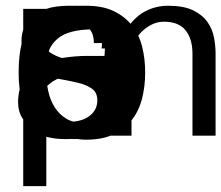

<svg xmlns="http://www.w3.org/2000/svg" viewBox="-20 -465 759 658"><path d="M393.6 -127Q393.6 -86.9 377 -60.5Q360.4 -34.2 333.5 -18.1Q306.6 -2 272.5 4.9Q238.3 11.7 203.1 11.7Q169.9 11.7 141.1 4.4Q112.3 -2.9 90.8 -19Q69.3 -35.2 56.6 -61.5Q43.9 -87.9 43.9 -126H123Q124 -80.1 149.4 -62.5Q174.8 -44.9 213.9 -44.9Q231.4 -44.9 249.5 -49.8Q267.6 -54.7 281.7 -64Q295.9 -73.2 304.7 -87.4Q313.5 -101.6 313.5 -121.1Q313.5 -148.4 294.4 -161.6Q275.4 -174.8 246.1 -181.6Q216.8 -188.5 183.6 -194.3Q150.4 -200.2 121.1 -213.9Q91.8 -227.5 72.8 -253.4Q53.7 -279.3 53.7 -326.2Q53.7 -347.7 61.5 -369.1Q69.3 -390.6 88.4 -407.2Q107.4 -423.8 138.7 -434.6Q169.9 -445.3 216.8 -445.3Q251 -445.3 281.2 -439.9Q311.5 -434.6 333.5 -420.9Q355.5 -407.2 368.2 -381.8Q380.9 -356.4 380.9 -317.4H301.8Q301.8 -329.1 298.8 -341.8Q295.9 -354.5 286.6 -365.7Q277.3 -377 260.3 -383.8Q243.2 -390.6 214.8 -390.6Q181.6 -390.6 157.2 -372.6Q132.8 -354.5 132.8 -326.2Q132.8 -297.9 152.3 -284.7Q171.9 -271.5 200.7 -263.7Q229.5 -255.9 263.2 -249.5Q296.9 -243.2 325.7 -230.5Q354.5 -217.8 374 -193.8Q393.6 -169.9 393.6 -127Z M410.2 -146.5Q410.2 -117.2 401.4 -88.4Q392.6 -59.6 372.1 -37.6Q351.6 -15.6 317.9 -2Q284.2 11.7 235.4 11.7Q137.7 11.7 90.8 -45.4Q43.9 -102.5 43.9 -216.8Q43.9 -332 86.4 -388.7Q128.9 -445.3 226.6 -445.3Q276.4 -445.3 311.5 -434.6Q346.7 -423.8 368.7 -404.3Q390.6 -384.8 399.4 -357.9Q408.2 -331.1 405.3 -298.8H328.1Q332 -324.2 324.2 -341.3Q316.4 -358.4 300.3 -368.7Q284.2 -378.9 263.2 -382.8Q242.2 -386.7 220.7 -386.7Q200.2 -386.7 181.6 -377.9Q163.1 -369.1 149.9 -349.1Q136.7 -329.1 128.9 -296.4Q121.1 -263.7 121.1 -216.8Q121.1 -123 150.9 -85Q180.7 -46.9 235.4 -46.9Q263.7 -46.9 282.2 -57.1Q300.8 -67.4 312 -82.5Q323.2 -97.7 327.6 -114.7Q332 -131.8 332 -146.5H410.2Z M471.7 -216.8Q471.7 -158.2 454.6 -115.2Q437.5 -72.3 408.7 -43.9Q379.9 -15.6 340.8 -2Q301.8 11.7 257.8 11.7Q212.9 11.7 173.8 -2Q134.8 -15.6 106 -43.9Q77.1 -72.3 60.5 -115.2Q43.9 -158.2 43.9 -216.8Q43.9 -275.4 60.5 -318.4Q77.1 -361.3 106 -389.6Q134.8 -418 173.8 -431.6Q212.9 -445.3 257.8 -445.3Q301.8 -445.3 340.8 -431.6Q379.9 -418 408.7 -389.6Q437.5 -361.3 454.6 -318.4Q471.7 -275.4 471.7 -216.8ZM389.6 -216.8Q389.6 -247.1 381.8 -278.3Q374 -309.6 357.9 -334.5Q341.8 -359.4 316.9 -375Q292 -390.6 257.8 -390.6Q222.7 -390.6 197.3 -375Q171.9 -359.4 155.8 -334.5Q139.6 -309.6 131.8 -278.3Q124 -247.1 124 -216.8Q124 -185.5 131.8 -155.3Q139.6 -125 155.8 -100.1Q171.9 -75.2 197.3 -60.1Q222.7 -44.9 257.8 -44.9Q292 -44.9 316.9 -60.1Q341.8 -75.2 357.9 -100.1Q374 -125 381.8 -155.3Q389.6 -185.5 389.6 -216.8Z M639.6 0V-281.2Q639.6 -331.1 616.2 -360.8Q592.8 -390.6 542 -390.6Q518.6 -390.6 498 -379.9Q477.5 -369.1 462.4 -353Q447.3 -336.9 439 -317.9Q430.7 -298.8 430.7 -281.2V0H351.6V-281.2Q351.6 -301.8 344.7 -321.8Q337.9 -341.8 325.7 -356.9Q313.5 -372.1 295.4 -381.3Q277.3 -390.6 255.9 -390.6Q230.5 -390.6 209 -379.9Q187.5 -369.1 171.9 -353Q156.2 -336.9 147.5 -317.4Q138.7 -297.9 138.7 -281.2V0H59.6V-434.6H138.7V-375Q162.1 -406.2 193.4 -425.8Q224.6 -445.3 267.6 -445.3Q298.8 -445.3 321.8 -440.4Q344.7 -435.5 361.8 -426.3Q378.9 -417 391.6 -402.3Q404.3 -387.7 416 -369.1Q445.3 -410.2 480.5 -427.7Q515.6 -445.3 556.6 -445.3Q609.4 -445.3 641.6 -429.7Q673.8 -414.1 690.9 -389.6Q708 -365.2 713.4 -336.4Q718.8 -307.6 718.8 -281.2V0Z M477.5 -216.8Q477.5 -168.9 466.8 -127Q456.1 -85 431.6 -53.7Q407.2 -22.5 369.1 -4.4Q331.1 13.7 275.4 13.7Q231.4 13.7 199.2 -4.4Q167 -22.5 138.7 -44.9V172.9H59.6V-434.6H138.7V-378.9Q169.9 -407.2 200.7 -426.3Q231.4 -445.3 275.4 -445.3Q331.1 -445.3 369.1 -427.2Q407.2 -409.2 431.6 -378.4Q456.1 -347.7 466.8 -306.2Q477.5 -264.6 477.5 -216.8ZM393.6 -216.8Q393.6 -250 386.7 -281.2Q379.9 -312.5 364.3 -336.9Q348.6 -361.3 324.7 -376Q300.8 -390.6 266.6 -390.6Q231.4 -390.6 207.5 -376Q183.6 -361.3 168 -336.9Q152.3 -312.5 145.5 -281.2Q138.7 -250 138.7 -216.8Q138.7 -182.6 145.5 -151.9Q152.3 -121.1 168 -96.7Q183.6 -72.3 207.5 -58.1Q231.4 -43.9 266.6 -43.9Q300.8 -43.9 324.7 -58.1Q348.6 -72.3 364.3 -96.7Q379.9 -121.1 386.7 -151.9Q393.6 -182.6 393.6 -216.8Z M351.6 0Q347.7 -16.6 345.2 -31.2Q342.8 -45.9 340.8 -62.5Q310.5 -24.4 281.2 -6.3Q252 11.7 209 11.7Q180.7 11.7 151.4 3.9Q122.1 -3.9 97.7 -19.5Q73.2 -35.2 57.6 -58.6Q42 -82 42 -114.3Q42 -164.1 64.5 -194.8Q86.9 -225.6 121.6 -243.2Q156.2 -260.7 198.2 -267.1Q240.2 -273.4 278.3 -273.4H337.9Q340.8 -297.9 338.4 -318.4Q335.9 -338.9 325.2 -354Q314.5 -369.1 294.4 -377.9Q274.4 -386.7 243.2 -386.7Q226.6 -386.7 209.5 -383.3Q192.4 -379.9 178.2 -371.6Q164.1 -363.3 155.3 -350.1Q146.5 -336.9 146.5 -317.4H65.4Q65.4 -355.5 80.6 -380.4Q95.7 -405.3 120.6 -419.9Q145.5 -434.6 176.8 -439.9Q208 -445.3 240.2 -445.3Q261.7 -445.3 287.6 -442.9Q313.5 -440.4 337.4 -432.6Q361.3 -424.8 380.4 -410.6Q399.4 -396.5 408.2 -372.1Q411.1 -364.3 413.1 -352.1Q415 -339.8 415.5 -325.2Q416 -310.5 416.5 -294.4Q417 -278.3 417 -264.6V-122.1Q417 -107.4 417.5 -89.8Q418 -72.3 419.4 -55.2Q420.9 -38.1 422.9 -23.4Q424.8 -8.8 428.7 0ZM336.9 -213.9Q329.1 -214.8 315.4 -215.8Q301.8 -216.8 293 -216.8Q271.5 -216.8 242.2 -212.9Q212.9 -209 186.5 -198.7Q160.2 -188.5 141.6 -170.4Q123 -152.3 123 -124Q123 -87.9 148.4 -67.4Q173.8 -46.9 209 -46.9Q250 -46.9 274.9 -60.1Q299.8 -73.2 313.5 -96.2Q327.1 -119.1 332 -149.4Q336.9 -179.7 336.9 -213.9Z M298.8 -364.3Q213.9 -364.3 176.3 -331.5Q138.7 -298.8 138.7 -243.2V0H59.6V-434.6H138.7V-375Q147.5 -389.6 157.7 -400.4Q168 -411.1 185.5 -418.9Q203.1 -426.8 230 -430.7Q256.8 -434.6 298.8 -434.6V-364.3Z M393.6 -127Q393.6 -86.9 377 -60.5Q360.4 -34.2 333.5 -18.1Q306.6 -2 272.5 4.9Q238.3 11.7 203.1 11.7Q169.9 11.7 141.1 4.4Q112.3 -2.9 90.8 -19Q69.3 -35.2 56.6 -61.5Q43.9 -87.9 43.9 -126H123Q124 -80.1 149.4 -62.5Q174.8 -44.9 213.9 -44.9Q231.4 -44.9 249.5 -49.8Q267.6 -54.7 281.7 -64Q295.9 -73.2 304.7 -87.4Q313.5 -101.6 313.5 -121.1Q313.5 -148.4 294.4 -161.6Q275.4 -174.8 246.1 -181.6Q216.8 -188.5 183.6 -194.3Q150.4 -200.2 121.1 -213.9Q91.8 -227.5 72.8 -253.4Q53.7 -279.3 53.7 -326.2Q53.7 -347.7 61.5 -369.1Q69.3 -390.6 88.4 -407.2Q107.4 -423.8 138.7 -434.6Q169.9 -445.3 216.8 -445.3Q251 -445.3 281.2 -439.9Q311.5 -434.6 333.5 -420.9Q355.5 -407.2 368.2 -381.8Q380.9 -356.4 380.9 -317.4H301.8Q301.8 -329.1 298.8 -341.8Q295.9 -354.5 286.6 -365.7Q277.3 -377 260.3 -383.8Q243.2 -390.6 214.8 -390.6Q181.6 -390.6 157.2 -372.6Q132.8 -354.5 132.8 -326.2Q132.8 -297.9 152.3 -284.7Q171.9 -271.5 200.7 -263.7Q229.5 -255.9 263.2 -249.5Q296.9 -243.2 325.7 -230.5Q354.5 -217.8 374 -193.8Q393.6 -169.9 393.6 -127Z M351.6 0Q347.7 -16.6 345.2 -31.2Q342.8 -45.9 340.8 -62.5Q310.5 -24.4 281.2 -6.3Q252 11.7 209 11.7Q180.7 11.7 151.4 3.9Q122.1 -3.9 97.7 -19.5Q73.2 -35.2 57.6 -58.6Q42 -82 42 -114.3Q42 -164.1 64.5 -194.8Q86.9 -225.6 121.6 -243.2Q156.2 -260.7 198.2 -267.1Q240.2 -273.4 278.3 -273.4H337.9Q340.8 -297.9 338.4 -318.4Q335.9 -338.9 325.2 -354Q314.5 -369.1 294.4 -377.9Q274.4 -386.7 243.2 -386.7Q226.6 -386.7 209.5 -383.3Q192.4 -379.9 178.2 -371.6Q164.1 -363.3 155.3 -350.1Q146.5 -336.9 146.5 -317.4H65.4Q65.4 -355.5 80.6 -380.4Q95.7 -405.3 120.6 -419.9Q145.5 -434.6 176.8 -439.9Q208 -445.3 240.2 -445.3Q261.7 -445.3 287.6 -442.9Q313.5 -440.4 337.4 -432.6Q361.3 -424.8 380.4 -410.6Q399.4 -396.5 408.2 -372.1Q411.1 -364.3 413.1 -352.1Q415 -339.8 415.5 -325.2Q416 -310.5 416.5 -294.4Q417 -278.3 417 -264.6V-122.1Q417 -107.4 417.5 -89.8Q418 -72.3 419.4 -55.2Q420.9 -38.1 422.9 -23.4Q424.8 -8.8 428.7 0ZM336.9 -213.9Q329.1 -214.8 315.4 -215.8Q301.8 -216.8 293 -216.8Q271.5 -216.8 242.2 -212.9Q212.9 -209 186.5 -198.7Q160.2 -188.5 141.6 -170.4Q123 -152.3 123 -124Q123 -87.9 148.4 -67.4Q173.8 -46.9 209 -46.9Q250 -46.9 274.9 -60.1Q299.8 -73.2 313.5 -96.2Q327.1 -119.1 332 -149.4Q336.9 -179.7 336.9 -213.9Z"/></svg>

Font: Myanmar PaOh One
Style: Regular
Weight: 400
Designer: Debbi Hosken
Foundry: SIL
Version: Version 2.8